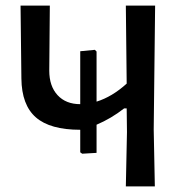

<svg xmlns="http://www.w3.org/2000/svg" viewBox="-20 -662 668 682"><path d="M272 -116 265 -121V-201Q158 -201 107.5 -245Q57 -289 56 -383L53 -642H157L155 -411Q155 -356 184.5 -324Q214 -292 265 -292V-480L317 -485L323 -479V-301Q378 -318 430 -365L427 -642H531L526 -202L530 0H427L431 -193L430 -277H421Q375 -241 323 -219V-119Z"/></svg>

Font: Alegreya Sans Medium
Style: Regular
Weight: 500
Designer: Juan Pablo del Peral
Foundry: Huerta Tipografica
Version: Version 2.007